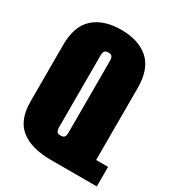

<svg xmlns="http://www.w3.org/2000/svg" viewBox="-171 -814 844 919"><g transform="rotate(30 251.5 -354.0)"><path d="M25 -506Q25 -610 79.5 -659Q134 -708 231 -708Q328 -708 382.5 -659Q437 -610 437 -506V-108H503V0H249Q141 0 83 -46Q25 -92 25 -194ZM257 -157V-550Q257 -568 251.5 -575.5Q246 -583 231 -583Q216 -583 210.5 -575.5Q205 -568 205 -550V-157Q205 -139 210.5 -131.5Q216 -124 231 -124Q246 -124 251.5 -131.5Q257 -139 257 -157Z"/></g></svg>

Font: FFF_AZADLIQ Black
Style: Regular
Weight: 900
Designer: bBox Type GmbH
Foundry: bBox Type GmbH
Version: Version 1.001